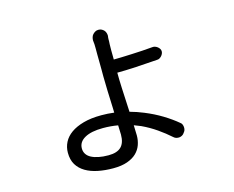

<svg xmlns="http://www.w3.org/2000/svg" viewBox="-112 -955 1425 1169"><g transform="rotate(-15 600.0 -370.0)"><path d="M598 -789Q607 -789 615.5 -784.5Q624 -780 630 -773.5Q636 -767 639 -757.5Q642 -748 642 -739Q641 -733 640.5 -728Q640 -723 640 -718V-705Q640 -698 639 -686Q638 -651 639 -604V-590Q662 -590 689 -591Q720 -592 753.5 -593.5Q787 -595 820.5 -597Q854 -599 886 -602Q894 -603 902.5 -600Q911 -597 918 -591.5Q925 -586 929.5 -578.5Q934 -571 934 -563Q934 -555 930.5 -547.5Q927 -540 921.5 -534Q916 -528 909 -524Q902 -520 894 -520Q862 -518 827.5 -515.5Q793 -513 758.5 -511Q724 -509 692 -508Q664 -507 639 -507V-506Q639 -465 641.5 -410Q644 -355 647 -298L649 -258Q693 -246 734 -229Q793 -205 843 -174.5Q893 -144 932 -111Q938 -107 941 -100Q944 -93 945 -85.5Q946 -78 945 -71Q944 -64 941 -58L934 -48Q929 -40 920.5 -35Q912 -30 903 -29Q894 -28 884 -30.5Q874 -33 867 -40Q830 -73 787.5 -102.5Q745 -132 696 -155Q675 -164 653 -172Q655 -133 655 -107Q655 -76 645 -48Q635 -20 613 1.5Q591 23 554.5 36Q518 49 466 49Q414 49 369.5 40Q325 31 292 11.5Q259 -8 240.5 -38.5Q222 -69 222 -114Q222 -149 237.5 -179.5Q253 -210 284.5 -232.5Q316 -255 364 -268.5Q412 -282 478 -282Q519 -282 558 -277Q557 -294 557 -311Q555 -364 553 -416.5Q551 -469 551 -506V-553Q551 -578 550.5 -602Q550 -626 550 -648V-686Q550 -696 549.5 -709.5Q549 -723 547 -735Q547 -745 550 -755Q553 -765 559.5 -772Q566 -779 574.5 -784Q583 -789 593 -789ZM561 -196Q516 -204 467 -204Q393 -204 352 -181Q311 -158 311 -117Q311 -97 321 -81.5Q331 -66 350 -56Q369 -46 396 -40.5Q423 -35 458 -35Q512 -35 537.5 -60Q563 -85 563 -137Q563 -160 561 -196Z"/></g></svg>

Font: Maple Mono NF CN
Style: Regular
Weight: 400
Monospace: yes
Designer: subframe7536
Version: Version 7.000